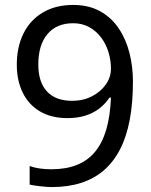

<svg xmlns="http://www.w3.org/2000/svg" viewBox="-20 -745 612 777"><path d="M190 12Q173 12 145 9Q117 6 100 2V-73Q120 -66 142 -63Q164 -60 188 -60Q247 -60 291 -77.5Q335 -95 364.5 -130.5Q394 -166 410 -220.5Q426 -275 429 -350H423Q405 -323 380 -304.5Q355 -286 323.5 -276.5Q292 -267 253 -267Q188 -267 142 -294Q96 -321 72 -370Q48 -419 48 -483Q48 -555 75 -609.5Q102 -664 153.5 -694.5Q205 -725 276 -725Q339 -725 385 -699.5Q431 -674 460.5 -630Q490 -586 504 -530.5Q518 -475 518 -415Q518 -329 505 -260Q492 -191 465.5 -140Q439 -89 400 -55.5Q361 -22 308.5 -5Q256 12 190 12ZM272 -337Q317 -337 352.5 -355.5Q388 -374 408.5 -403.5Q429 -433 429 -467Q429 -501 419 -534Q409 -567 389 -593.5Q369 -620 340.5 -635.5Q312 -651 276 -651Q209 -651 172 -607Q135 -563 135 -484Q135 -413 170 -375Q205 -337 272 -337Z"/></svg>

Font: mlyalm115
Style: Regular
Weight: 400
Designer: Jelle Bosma - Monotype Design Team
Foundry: Monotype Imaging Inc.
Version: Version 2.103